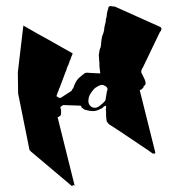

<svg xmlns="http://www.w3.org/2000/svg" viewBox="-20 -584 583 646"><path d="M41 -269.5 79.1 -80.1Q79.1 -79.1 84 -74.2L220.7 41Q222.7 43 224.6 40Q227.5 38.1 228.5 39.1Q230.5 41 231.4 40L230.5 38.1L173.8 -189.5Q185.5 -193.4 185.5 -201.2V-211.9V-215.8Q185.5 -216.8 184.6 -217.8L183.6 -218.8V-219.7Q184.6 -223.6 182.6 -223.6L192.4 -230.5L252 -228.5V-227.5Q253.9 -225.6 253.9 -224.6Q253.9 -222.7 254.9 -221.7Q255.9 -220.7 256.8 -220.7Q257.8 -220.7 261.7 -216.8Q263.7 -214.8 269.5 -213.9Q294.9 -206.1 312.5 -214.8Q326.2 -220.7 326.2 -221.7Q328.1 -226.6 335 -227.5Q338.9 -228.5 336.9 -230.5Q335.9 -230.5 336.9 -227.5V-219.7Q335 -216.8 336.9 -209V-197.3Q336.9 -187.5 337.9 -186.5Q337.9 -178.7 338.9 -177.7Q338.9 -174.8 340.8 -172.9L343.8 -169.9L344.7 -168L346.7 -166L382.8 -142.6Q416 -120.1 454.1 -94.7Q488.3 -72.3 492.2 -68.4Q493.2 -67.4 496.1 -67.4Q501 -65.4 501 -68.4Q501 -69.3 502.9 -69.3L450.2 -280.3Q451.2 -280.3 452.1 -281.2Q453.1 -283.2 454.1 -282.2Q455.1 -282.2 457 -284.2L460 -287.1Q462.9 -289.1 462.9 -291Q462.9 -294.9 465.8 -295.9Q475.6 -301.8 461.9 -327.1L460 -331.1L457 -336.9Q457 -337.9 456.1 -338.9Q455.1 -339.8 455.1 -340.8Q455.1 -346.7 456.1 -347.7Q457 -351.6 458 -352.5Q458 -353.5 460 -355.5L518.6 -477.5L520.5 -478.5Q520.5 -479.5 521.5 -480.5V-481.4Q521.5 -482.4 522.5 -483.4Q523.4 -484.4 523.4 -487.3Q521.5 -493.2 517.6 -494.1L367.2 -561.5L352.5 -563.5Q349.6 -564.5 346.7 -561.5L344.7 -559.6Q345.7 -559.6 343.8 -553.7Q342.8 -552.7 339.8 -539.1Q339.8 -528.3 335.9 -517.6V-511.7L335 -507.8Q335 -505.9 334 -504.9L332 -495.1L331.1 -492.2Q331.1 -480.5 325.2 -465.8Q322.3 -460 320.3 -440.4Q320.3 -426.8 316.4 -419.9Q314.5 -416 313.5 -405.3Q313.5 -400.4 312.5 -400.4V-394.5Q313.5 -393.6 313.5 -380.9Q314.5 -379.9 314.5 -368.2V-361.3L317.4 -336.9L279.3 -338.9Q267.6 -340.8 262.7 -335.9L260.7 -334Q259.8 -334 258.8 -333Q257.8 -332 256.8 -331.1Q249 -325.2 246.1 -322.3L242.2 -318.4L241.2 -316.4Q240.2 -316.4 240.2 -315.4L238.3 -313.5Q238.3 -312.5 237.3 -311.5Q236.3 -310.5 236.3 -309.6Q236.3 -308.6 235.4 -307.6L234.4 -306.6L233.4 -304.7Q230.5 -296.9 229.5 -295.9Q228.5 -294.9 228.5 -293Q228.5 -291 227.5 -290Q226.6 -289.1 226.6 -287.1Q224.6 -287.1 220.7 -278.3L184.6 -254.9H181.6Q178.7 -253.9 176.8 -255.9L173.8 -257.8L171.9 -258.8L169.9 -260.7L172.9 -268.6Q172.9 -271.5 173.8 -272.5Q174.8 -273.4 176.8 -279.3L178.7 -285.2L180.7 -289.1L191.4 -317.4Q202.1 -346.7 203.1 -347.7Q204.1 -353.5 209 -364.3Q209 -365.2 210 -366.2L210.9 -367.2V-369.1L211.9 -371.1L212.9 -373V-375L213.9 -376Q213.9 -378.9 214.8 -379.9Q216.8 -381.8 217.8 -386.7Q218.8 -387.7 218.8 -389.6Q219.7 -391.6 219.7 -392.6L221.7 -396.5L224.6 -404.3L141.6 -451.2Q112.3 -466.8 58.6 -498L40 -340.8ZM289.1 -223.6Q279.3 -229.5 277.3 -241.2Q277.3 -257.8 283.2 -266.6Q295.9 -287.1 304.7 -291Q321.3 -301.8 329.1 -296.9Q346.7 -290 339.8 -277.3L335 -248Q334 -242.2 313.5 -226.6Q301.8 -217.8 289.1 -223.6Z"/></svg>

Font: My Font
Style: x-wing-ships
Weight: 500
Version: Version 0.001